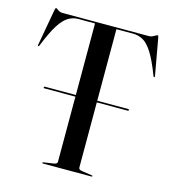

<svg xmlns="http://www.w3.org/2000/svg" viewBox="-107 -803 809 893"><g transform="rotate(15 298.0 -357.0)"><path d="M93 -343.5Q93 -347.5 97 -347.5H246.5V-692H165.5Q141 -692 118.5 -678.8Q96 -665.5 73.2 -629.8Q50.5 -594 23.5 -526Q21.5 -521 18.5 -522Q15.5 -522.5 17 -529L48.5 -705Q50 -711.5 51 -713Q52 -714.5 53 -714.5Q56 -714.5 65.5 -707.2Q75 -700 88 -700H502Q515.5 -700 527.2 -707.2Q539 -714.5 543 -714.5Q544 -714.5 545 -713Q546 -711.5 547.5 -705L579 -529Q580.5 -522.5 577.5 -522Q574.5 -521 572.5 -526Q545.5 -597 522.5 -632.8Q499.5 -668.5 477 -680.2Q454.5 -692 430.5 -692H349.5V-347.5H499Q503 -347.5 503 -343.5Q503 -339.5 499 -339.5H349.5V-26Q349.5 -15 367 -13L413.5 -6Q418.5 -5.5 418.5 -3Q418.5 0 414.5 0H181.5Q177.5 0 177.5 -3Q177.5 -5.5 182.5 -6L229 -13Q246.5 -15 246.5 -26V-339.5H97Q93 -339.5 93 -343.5Z"/></g></svg>

Font: Fraunces144ptRegular
Style: Regular
Weight: 400
Version: Version 1.000;[0bf87f6ff]